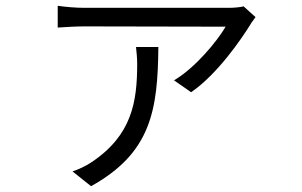

<svg xmlns="http://www.w3.org/2000/svg" viewBox="-20 -566 1040 662"><path d="M861 -507 820 -544C809 -541 785 -539 771 -539C722 -539 308 -539 271 -539C242 -539 207 -542 179 -546V-471C209 -473 242 -475 271 -475C308 -475 700 -474 758 -474C728 -423 653 -332 580 -289L639 -248C732 -312 815 -436 843 -481C847 -489 856 -499 861 -507ZM526 -404H449C451 -384 453 -365 453 -346C453 -215 435 -100 296 -7C275 7 251 18 230 25L294 76C501 -39 524 -186 526 -404Z"/></svg>

Font: Noto Sans KR DemiLight
Style: Regular
Weight: 350
Designer: Ryoko NISHIZUKA 西塚涼子 (kana, bopomofo & ideographs); Paul D. Hunt (Latin, Greek & Cyrillic); Sandoll Communications 산돌커뮤니
Foundry: Adobe
Version: Version 2.004;hotconv 1.0.118;makeotfexe 2.5.65603